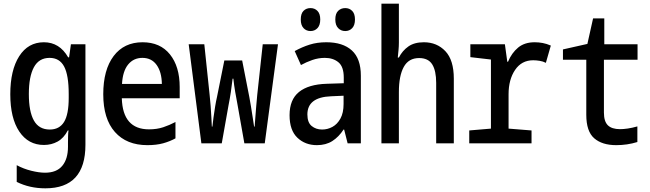

<svg xmlns="http://www.w3.org/2000/svg" viewBox="-20 -780 3540 1045"><path d="M227 245Q141 245 71 210V119Q108 139 150.5 149.5Q193 160 225 160Q288 160 319 122.5Q350 85 350 19V-5Q350 -18 350.5 -39Q351 -60 353 -70H349Q327 -28 293.5 -9.5Q260 9 219 9Q134 9 85 -64Q36 -137 36 -267Q36 -398 84.5 -474Q133 -550 219 -550Q304 -550 351 -468H356L366 -539H445V8Q445 245 227 245ZM251 -75Q303 -75 328.5 -116Q354 -157 354 -248V-268Q354 -371 329 -418Q304 -465 250 -465Q192 -465 164.5 -414Q137 -363 137 -268Q137 -173 164.5 -124Q192 -75 251 -75Z M782 10Q669 10 605.5 -61.5Q542 -133 542 -267Q542 -400 598.5 -475Q655 -550 756 -550Q852 -550 905 -484Q958 -418 958 -306V-245H643Q648 -76 791 -76Q834 -76 868.5 -87.5Q903 -99 935 -116V-27Q904 -10 867.5 0Q831 10 782 10ZM861 -323Q860 -388 832.5 -426.5Q805 -465 755 -465Q707 -465 677.5 -429Q648 -393 644 -323Z M1076 0 1007 -539H1092L1121 -263Q1124 -236 1126.5 -203Q1129 -170 1130.5 -140Q1132 -110 1133 -91H1136Q1138 -111 1142 -140.5Q1146 -170 1151 -200.5Q1156 -231 1161 -252L1201 -451H1298L1337 -252Q1341 -231 1346 -200.5Q1351 -170 1355.5 -140Q1360 -110 1363 -91H1366Q1367 -108 1369.5 -138Q1372 -168 1374.5 -201.5Q1377 -235 1380 -263L1410 -539H1493L1421 0H1310L1273 -209Q1266 -245 1260 -280.5Q1254 -316 1250 -352H1246Q1242 -316 1236.5 -279.5Q1231 -243 1224 -208L1187 0Z M1705 10Q1641 10 1598.5 -30.5Q1556 -71 1556 -153Q1556 -238 1607.5 -279.5Q1659 -321 1758 -324L1851 -327V-358Q1851 -417 1822 -441Q1793 -465 1748 -465Q1713 -465 1680 -453.5Q1647 -442 1618 -426L1584 -502Q1624 -524 1665 -537Q1706 -550 1756 -550Q1846 -550 1895 -505.5Q1944 -461 1944 -368V0H1872L1853 -75H1850Q1824 -35 1789 -12.5Q1754 10 1705 10ZM1733 -75Q1763 -75 1789.5 -89.5Q1816 -104 1833 -135Q1850 -166 1850 -214V-259L1782 -256Q1653 -251 1653 -157Q1653 -113 1676.5 -94Q1700 -75 1733 -75ZM1859 -611Q1836 -611 1820.5 -627Q1805 -643 1805 -674Q1805 -706 1820.5 -721Q1836 -736 1859 -736Q1882 -736 1897 -720.5Q1912 -705 1912 -674Q1912 -643 1897 -627Q1882 -611 1859 -611ZM1670 -611Q1647 -611 1632 -627Q1617 -643 1617 -674Q1617 -706 1632 -721Q1647 -736 1670 -736Q1693 -736 1708 -720.5Q1723 -705 1723 -674Q1723 -643 1708 -627Q1693 -611 1670 -611Z M2056 0V-760H2151V-548Q2151 -528 2149 -507.5Q2147 -487 2145 -467H2151Q2170 -504 2202.5 -527Q2235 -550 2287 -550Q2358 -550 2404 -501.5Q2450 -453 2450 -352V0H2354V-329Q2354 -395 2332.5 -429.5Q2311 -464 2261 -464Q2204 -464 2177.5 -415.5Q2151 -367 2151 -279V0Z M2534 0V-70L2652 -80V-456L2540 -469V-539H2728L2741 -444H2745Q2765 -492 2800 -521Q2835 -550 2890 -550Q2912 -550 2933.5 -546Q2955 -542 2978 -532L2951 -438Q2936 -446 2917 -449Q2898 -452 2882 -452Q2819 -452 2783.5 -399.5Q2748 -347 2748 -267V-80L2873 -70V0Z M3334 10Q3257 10 3214 -27.5Q3171 -65 3171 -155V-455H3044V-511L3177 -541L3208 -680H3269V-539H3450V-455H3267V-167Q3267 -119 3288.5 -98Q3310 -77 3355 -77Q3373 -77 3397 -80.5Q3421 -84 3449 -92V-7Q3394 10 3334 10Z"/></svg>

Font: Noto Sans Mono ExtraCondensed Medium
Style: Regular
Weight: 500
Width: 2
Designer: Monotype Design Team
Foundry: Monotype Imaging Inc.
Version: Version 2.014